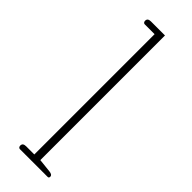

<svg xmlns="http://www.w3.org/2000/svg" viewBox="-241 -727 745 745"><g transform="rotate(45 131.5 -355.0)"><path d="M60 -11Q60 -25 78 -25H123V-685H69Q65 -685 62.5 -688Q60 -691 60 -696Q60 -710 78 -710H155V-26L211 -20Q228 -18 228 -8Q228 0 221 0H69Q65 0 62.5 -3Q60 -6 60 -11Z"/></g></svg>

Font: Maitree ExtraLight
Style: Regular
Weight: 275
Designer: CadsonDemak Team
Foundry: CadsonDemak
Version: Version 1.003